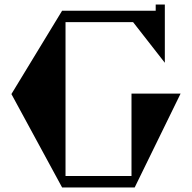

<svg xmlns="http://www.w3.org/2000/svg" viewBox="-20 -821 841 841"><path d="M771 -411 570 0H252L30 -409L252 -774H662V-801H702V-546L563 -724H267V-50H556V-411Z"/></svg>

Font: Chokokutai
Style: Regular
Weight: 400
Designer: 108号,108go
Foundry: Font Zone 108
Version: Version 1.000; ttfautohint (v1.8.3)